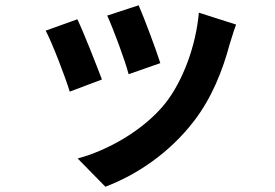

<svg xmlns="http://www.w3.org/2000/svg" viewBox="-20 -615 1040 727"><path d="M386 -556C410 -503 454 -385 467 -334L587 -376C573 -422 524 -552 505 -595ZM733 -567C722 -442 673 -309 606 -224C523 -120 384 -44 274 -15L379 92C496 48 621 -35 714 -156C782 -244 823 -348 850 -449C857 -469 862 -490 874 -522ZM153 -499C177 -454 228 -322 244 -268L366 -314C345 -369 297 -492 273 -542Z"/></svg>

Font: Spoqa Han Sans Neo Bold
Style: Bold
Weight: 700
Designer: [Spoqa Han Sans Neo] Dong-huui Kim  Younghwa Kang  Yujin Lee  [Noto Sans] Ryoko NISHIZUKA  (kana & ideographs); Paul D. 
Foundry: Spoqa (http://www.spoqa-han-sans.com)
Version: Version 1.000